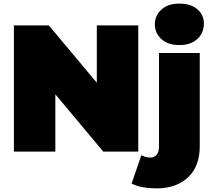

<svg xmlns="http://www.w3.org/2000/svg" viewBox="-20 -841 1178 1065"><path d="M287 0H57V-700H251L517 -382V-700H747V0H553L287 -318ZM849 204Q809 204 772.5 197.5Q736 191 710 177L764 20Q788 33 815 33Q835 33 848.5 18Q862 3 862 -30V-547H1088V-28Q1088 25 1072 68Q1056 111 1025 141Q994 171 950 187.5Q906 204 849 204ZM975 -591Q912 -591 875.5 -624Q839 -657 839 -706Q839 -755 875.5 -788Q912 -821 975 -821Q1038 -821 1074.5 -790Q1111 -759 1111 -710Q1111 -658 1074.5 -624.5Q1038 -591 975 -591Z"/></svg>

Font: Montserrat-Alt1 Black
Style: Regular
Weight: 900
Designer: Differentunic
Foundry: Differentunic
Version: Version 7.222